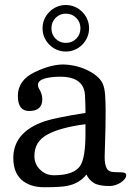

<svg xmlns="http://www.w3.org/2000/svg" viewBox="-20 -747 537 782"><path d="M332 -36.1Q303.7 0 254.9 9.8Q228.5 15.6 160.2 15.6Q101.6 15.6 67.9 -14.6Q34.2 -44.9 34.2 -103.5Q34.2 -202.1 145.5 -247.1Q168.9 -256.8 214.4 -266.6Q259.8 -276.4 328.1 -287.1V-300.8Q328.1 -310.5 327.6 -324.2Q327.1 -337.9 326.2 -357.4Q323.2 -434.6 224.6 -434.6Q187.5 -434.6 161.1 -426.8Q134.8 -418.9 134.8 -401.4Q134.8 -391.6 139.6 -384.8Q152.3 -363.3 152.3 -342.8Q152.3 -294.9 98.6 -294.9Q52.7 -294.9 52.7 -356.4Q52.7 -419.9 121.1 -453.1Q186.5 -484.4 238.3 -484.4Q256.8 -484.4 281.2 -479.5Q305.7 -474.6 329.1 -464.4Q352.5 -454.1 371.1 -439.5Q389.6 -424.8 398.4 -406.2Q406.2 -388.7 408.2 -359.4Q410.2 -330.1 410.2 -295.9Q410.2 -228.5 408.2 -176.3Q406.2 -124 406.2 -107.4Q406.2 -77.1 414.6 -61.5Q422.9 -45.9 448.2 -45.9Q480.5 -45.9 487.3 -43Q494.1 -40 494.1 -34.2Q494.1 -25.4 487.8 -17.6Q481.4 -9.8 471.7 -3.4Q461.9 2.9 449.7 6.8Q437.5 10.7 426.8 10.7Q382.8 10.7 362.8 -1.5Q342.8 -13.7 332 -36.1ZM328.1 -241.2Q224.6 -227.5 172.4 -198.7Q120.1 -169.9 120.1 -112.3Q120.1 -78.1 143.6 -55.7Q167 -33.2 199.2 -33.2Q279.3 -33.2 305.7 -70.3Q328.1 -101.6 328.1 -203.1ZM153.3 -631.8Q153.3 -651.4 160.6 -668.5Q168 -685.5 181.2 -698.7Q194.3 -711.9 211.4 -719.2Q228.5 -726.6 248 -726.6Q267.6 -726.6 284.7 -719.2Q301.8 -711.9 314.9 -698.7Q328.1 -685.5 335.4 -668.5Q342.8 -651.4 342.8 -631.8Q342.8 -612.3 335.4 -595.2Q328.1 -578.1 314.9 -564.9Q301.8 -551.8 284.7 -544.4Q267.6 -537.1 248 -537.1Q228.5 -537.1 211.4 -544.4Q194.3 -551.8 181.2 -564.9Q168 -578.1 160.6 -595.2Q153.3 -612.3 153.3 -631.8ZM189.5 -631.8Q189.5 -606.4 206.5 -589.4Q223.6 -572.3 248 -572.3Q273.4 -572.3 290.5 -589.4Q307.6 -606.4 307.6 -631.8Q307.6 -657.2 290.5 -674.3Q273.4 -691.4 248 -691.4Q223.6 -691.4 206.5 -674.3Q189.5 -657.2 189.5 -631.8Z"/></svg>

Font: Uchen
Style: Regular
Weight: 400
Designer: Christopher J. Fynn
Foundry: Christopher J. Fynn for DDC
Version: Version 1.000 preliminary